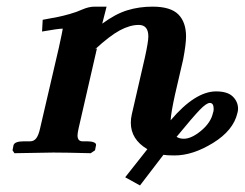

<svg xmlns="http://www.w3.org/2000/svg" viewBox="-20 -465 744 584"><path d="M618.2 -151.9Q607.9 -151.9 587.4 -130.6Q566.9 -109.4 517.1 -48.8Q525.9 -43 539.1 -43Q562.5 -43 592 -67.6Q621.6 -92.3 627.9 -122.1Q629.9 -126 629.9 -133.8Q629.9 -151.9 618.2 -151.9ZM420.9 -291Q431.2 -337.9 431.2 -354Q431.2 -389.2 401.9 -389.2Q375.5 -389.2 344.7 -372.8Q314 -356.4 269 -314.9L274.9 -317.9L219.2 -75.2Q215.8 -59.6 215.8 -53.2Q215.8 -35.2 231 -35.2H245.1Q257.8 -35.2 265.6 -32Q273.4 -28.8 272 -22.9L269 -7.8L255.9 1Q180.2 -1 142.1 -1L23.9 1L18.1 -7.8L21 -22.9Q23.9 -35.2 53.2 -35.2H71.8Q83.5 -35.2 90.6 -44.9Q97.7 -54.7 102.1 -75.2L159.2 -320.8Q170.9 -374.5 170.9 -377.9Q157.7 -377.9 107.9 -369.1L109.9 -404.8Q142.1 -410.6 156.7 -413.6Q171.4 -416.5 192.1 -422.4Q212.9 -428.2 230 -436Q250 -444.8 268.1 -444.8H304.2L291 -393.1Q331.5 -422.9 367.4 -433.8Q403.3 -444.8 443.8 -444.8Q499 -444.8 522.5 -421.1Q545.9 -397.5 545.9 -354Q545.9 -330.6 537.1 -284.2L512.2 -176.8Q500 -121.1 499 -99.1Q573.7 -187 637.2 -187Q671.9 -187 688 -171.4Q704.1 -155.8 704.1 -133.8Q704.1 -128.9 702.1 -121.1Q689.9 -68.4 628.2 -30.3Q566.4 7.8 511.2 7.8Q486.8 7.8 477.1 5.9L405.8 99.1L360.8 74.2L428.2 -11.2Q377.9 -41 377.9 -91.8Q377.9 -104 380.9 -117.2Z"/></svg>

Font: Linux Libertine G
Style: Bold Italic
Weight: 700
Italic angle: -11.5°
Designer: Philipp H. Poll
Foundry: Philipp H. Poll
Version: Version 4.1.0